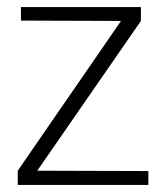

<svg xmlns="http://www.w3.org/2000/svg" viewBox="-20 -521 466 541"><path d="M377 -501H39V-463L321 -462L30 -40V0H398V-39L85 -40L377 -462Z"/></svg>

Font: Advent Pro Light
Style: Regular
Weight: 300
Version: Version 3.000